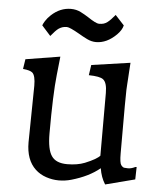

<svg xmlns="http://www.w3.org/2000/svg" viewBox="-57 -875 780 932"><g transform="rotate(5 333.5 -409.0)"><path d="M628.9 -88.9 632.8 -89.4H635.3L633.8 -28.8L490.2 8.3Q469.2 -24.4 462.4 -68.4Q409.7 -24.4 324.2 0Q294.9 8.3 263.9 8.3Q232.9 8.3 202.4 -2Q171.9 -12.2 149.4 -33.2Q102.1 -77.6 102.1 -163.1L106 -439Q106 -487.8 90.8 -502Q79.6 -512.2 44.4 -515.6L51.8 -563.5L219.7 -590.8L210 -500Q199.7 -406.2 199.7 -214.8Q199.7 -136.7 221.7 -105.5Q243.2 -73.7 297.9 -73.7Q347.2 -73.7 383.3 -87.9Q440.9 -111.3 456.1 -129.9L455.1 -129.4V-434.1Q455.1 -485.4 435.1 -500Q419.4 -512.2 365.2 -513.2L372.6 -563.5L561.5 -590.8Q560.1 -565.4 558.6 -546.9L556.6 -514.2Q555.7 -498 554.7 -485.1Q553.7 -472.2 553.2 -458Q552.2 -429.7 552.2 -381.3V-148.9Q552.2 -102.1 560.3 -91.8Q568.4 -81.5 575.4 -80.6Q582.5 -79.6 590.8 -79.6H595.2Q610.4 -79.6 628.9 -88.9ZM119.1 -734.4Q120.6 -740.7 129.9 -755.9Q139.2 -771 155.8 -786.6Q198.7 -826.2 251 -826.2Q277.3 -826.2 298.6 -815.4Q319.8 -804.7 336.4 -793.9Q377.9 -766.1 392.1 -766.1Q406.2 -766.1 415.5 -769Q424.8 -772 433.1 -778.3Q448.2 -789.6 469.7 -815.9L513.2 -768.6Q507.8 -745.6 485.4 -723.1Q438.5 -676.3 385.7 -676.3Q363.8 -676.3 341.8 -687Q319.8 -697.8 301.3 -709Q252.9 -736.8 239.3 -736.8Q225.6 -736.8 216.6 -733.6Q207.5 -730.5 198.7 -724.6Q185.1 -714.8 162.1 -686.5Z"/></g></svg>

Font: HeadlandOne
Style: Regular
Weight: 400
Designer: Gary Lonergan
Foundry: Sorkin Type Co.
Version: Version 1.002